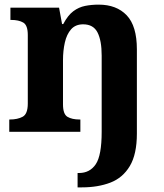

<svg xmlns="http://www.w3.org/2000/svg" viewBox="-20 -569 707 829"><path d="M315 240V178H321Q368 178 393.5 140Q419 102 419 0V-329Q419 -394 401 -429Q383 -464 339 -464Q306 -464 287 -442.5Q268 -421 260 -385.5Q252 -350 252 -309V-118Q252 -76 271.5 -64.5Q291 -53 324 -53H327V0H20V-53H22Q56 -53 78 -65Q100 -77 100 -122V-418Q100 -460 80.5 -471.5Q61 -483 28 -483H25V-536H235L248 -465H253Q273 -503 296.5 -520.5Q320 -538 347.5 -543.5Q375 -549 406 -549Q483 -549 527 -503Q571 -457 571 -356V8Q571 97 540.5 148Q510 199 456.5 219.5Q403 240 334 240Z"/></svg>

Font: Noto Serif Thai
Style: Bold
Weight: 700
Designer: Monotype Design Team
Foundry: Monotype Imaging Inc.
Version: Version 2.002; ttfautohint (v1.8.4.7-5d5b)